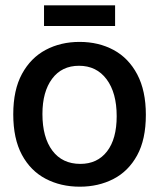

<svg xmlns="http://www.w3.org/2000/svg" viewBox="-20 -691 600 724"><path d="M281 13Q209 13 152 -17Q95 -47 62.5 -107.5Q30 -168 30 -260Q30 -352 63 -412.5Q96 -473 152.5 -503Q209 -533 280 -533Q352 -533 408.5 -502.5Q465 -472 497.5 -410.5Q530 -349 530 -258Q530 -165 497 -105Q464 -45 407.5 -16Q351 13 281 13ZM283 -73Q347 -73 383.5 -120Q420 -167 420 -253Q420 -341 382 -392Q344 -443 278 -443Q213 -443 176.5 -394Q140 -345 140 -261Q140 -173 177.5 -123Q215 -73 283 -73ZM146 -593V-671H414V-593Z"/></svg>

Font: Bricolage Grotesque 96pt Medium
Style: Regular
Weight: 500
Designer: Mathieu Triay
Foundry: Atelier Triay
Version: Version 1.001; ttfautohint (v1.8.4.7-5d5b);gftools[0.9.33.de